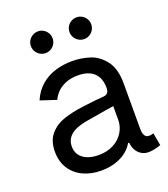

<svg xmlns="http://www.w3.org/2000/svg" viewBox="-139 -849 839 961"><g transform="rotate(-20 280.0 -369.0)"><path d="M48.8 -155.3Q48.8 -213.9 78.9 -248Q108.9 -282.2 154.3 -297.4Q199.7 -312.5 261.2 -320.3Q297.9 -325.2 325 -327.9Q352.1 -330.6 373.5 -332Q381.3 -333 387 -335.9Q392.6 -338.9 396.2 -344.7Q399.9 -350.6 400.9 -359.9Q401.4 -362.3 401.4 -368.7Q401.4 -402.8 388.4 -426.8Q375.5 -450.7 350.1 -463.1Q324.7 -475.6 287.1 -475.6Q250 -475.6 221.9 -464.1Q193.8 -452.6 176 -434.6Q158.2 -416.5 148.9 -395.5L64.5 -423.3Q84.5 -470.2 119.4 -499.3Q154.3 -528.3 196.5 -540.5Q238.8 -552.7 284.7 -552.7Q332 -552.7 377.4 -538.3Q422.9 -523.9 456.1 -481Q489.3 -438 489.3 -359.9V-116.7Q489.3 -93.8 496.8 -81.5Q504.4 -69.3 519 -69.3Q525.4 -69.3 530.3 -70.3Q535.2 -71.3 543.5 -73.7L555.7 -6.8Q537.6 0 520.8 3.4Q503.9 6.8 489.3 6.8Q468.3 6.8 451.7 -3.4Q435.1 -13.7 425.3 -31.2Q415.5 -48.8 413.6 -71.3H407.7Q396.5 -50.3 374 -31.2Q351.6 -12.2 316.4 0.2Q281.2 12.7 234.9 12.7Q182.6 12.7 140.1 -7.1Q97.7 -26.9 73.2 -64.9Q48.8 -103 48.8 -155.3ZM401.4 -197.3V-303.2L414.1 -272.5Q394.5 -270 360.8 -264.2Q327.1 -258.3 297.4 -253.4Q283.7 -251 277.1 -250Q270.5 -249 257.3 -246.6Q221.7 -240.7 195.3 -230Q168.9 -219.2 153.1 -199.7Q137.2 -180.2 137.2 -150.9Q137.2 -123 151.6 -103.8Q166 -84.5 191.4 -74.7Q216.8 -64.9 250 -64.9Q296.4 -64.9 330.8 -83.5Q365.2 -102.1 383.3 -132.6Q401.4 -163.1 401.4 -197.3ZM322.3 -693.4Q322.3 -709 330.1 -722.2Q337.9 -735.4 351.3 -743.2Q364.7 -751 380.4 -751Q396 -751 409.2 -743.2Q422.4 -735.4 430.2 -722.2Q438 -709 438 -693.4Q438 -677.7 430.2 -664.3Q422.4 -650.9 409.2 -643.1Q396 -635.3 380.4 -635.3Q364.7 -635.3 351.3 -643.1Q337.9 -650.9 330.1 -664.3Q322.3 -677.7 322.3 -693.4ZM116.7 -693.4Q116.7 -709 124.5 -722.2Q132.3 -735.4 145.8 -743.2Q159.2 -751 174.8 -751Q190.4 -751 203.6 -743.2Q216.8 -735.4 224.6 -722.2Q232.4 -709 232.4 -693.4Q232.4 -677.7 224.6 -664.3Q216.8 -650.9 203.6 -643.1Q190.4 -635.3 174.8 -635.3Q159.2 -635.3 145.8 -643.1Q132.3 -650.9 124.5 -664.3Q116.7 -677.7 116.7 -693.4Z"/></g></svg>

Font: Raveo Variable
Style: Regular
Weight: 400
Designer: Jakub Foglar, Rasmus Andersson (Inter)
Foundry: Jakubfoglar.com
Version: Version 1.000;Glyphs 3.2.3 (3260)